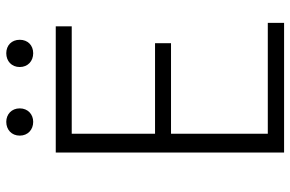

<svg xmlns="http://www.w3.org/2000/svg" viewBox="-177 -750 927 613"><g transform="rotate(-90 286.5 -443.5)"><path d="M106 0H520V-52H166V-361H455V-412H166V-678H509V-729H106ZM204 -801C228 -801 247 -818 247 -844C247 -870 228 -887 204 -887C179 -887 160 -870 160 -844C160 -818 179 -801 204 -801ZM423 -801C448 -801 466 -818 466 -844C466 -870 448 -887 423 -887C398 -887 379 -870 379 -844C379 -818 398 -801 423 -801Z"/></g></svg>

Font: Noto Sans JP Light
Style: Regular
Weight: 300
Designer: Ryoko NISHIZUKA (kana & ideographs); Paul D. Hunt (Latin, Greek & Cyrillic); Wenlong ZHANG (bopomofo); Sandoll Communica
Foundry: Adobe Systems Incorporated
Version: Version 1.004;PS 1.004;hotconv 1.0.82;makeotf.lib2.5.63406